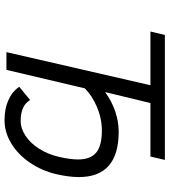

<svg xmlns="http://www.w3.org/2000/svg" viewBox="29 -759 738 836"><g transform="rotate(90 398.0 -341.0)"><path d="M357.9 -55.7 415.5 -103Q428.7 -81.5 451.2 -71.8Q473.6 -62 506.3 -62Q539.6 -62 571.5 -83.3Q603.5 -104.5 627.7 -142.6Q651.9 -180.7 663.1 -229Q674.3 -277.8 674.3 -312.5Q674.3 -365.2 645 -390.4Q615.7 -415.5 548.3 -415.5Q496.1 -415.5 446.5 -394.5Q397 -373.5 364.7 -341.3L284.2 0H207L351.1 -627H117.2L132.3 -689.9H676.3L661.6 -627H428.7L380.9 -429.7Q420.4 -458.5 464.8 -473.6Q509.3 -488.8 553.7 -488.8Q751 -488.8 751 -315.4Q751 -272 738.3 -216.8Q723.6 -154.3 688.7 -102.8Q653.8 -51.3 605.2 -21.5Q556.6 8.3 503.4 8.3Q454.1 8.3 416.5 -8.3Q378.9 -24.9 357.9 -55.7Z"/></g></svg>

Font: Acari Sans
Style: Italic
Weight: 400
Italic angle: -13°
Designer: Alfredo Marco Pradil and Stefan Peev
Foundry: Hanken Design Co.
Version: Version 1.045;January 11, 2019;FontCreator 11.5.0.2425 64-bi